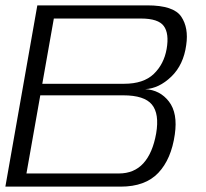

<svg xmlns="http://www.w3.org/2000/svg" viewBox="-21 -695 768 715"><path d="M-1 0 118 -675H527.5Q625.5 -675 653.8 -633.2Q682 -591.5 672.5 -527.5Q662.5 -453.5 616.8 -409.5Q571 -365.5 519.5 -363Q575 -360 608.2 -316.8Q641.5 -273.5 630 -194.5Q617 -102.5 568.5 -51.2Q520 0 428.5 0ZM77.5 -49H421.5Q478.5 -49 513 -87Q547.5 -125 560.5 -198Q573 -271 544.8 -305.5Q516.5 -340 438 -340H129ZM136.5 -383H441Q513.5 -383 551.5 -419.5Q589.5 -456 599.5 -512.5Q609.5 -570 589 -598Q568.5 -626 504 -626H179.5Z"/></svg>

Font: Anybody ExtraExpanded Light
Style: Italic
Weight: 300
Width: 8
Italic angle: -10°
Designer: Tyler Finck
Foundry: Etcetera Type Company
Version: Version 1.010; ttfautohint (v1.8.3) -l 8 -r 50 -G 200 -x 14 